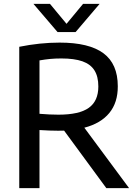

<svg xmlns="http://www.w3.org/2000/svg" viewBox="-20 -967 704 987"><path d="M526.5 0 309.5 -295.5Q299.5 -295 279 -295Q238 -295 183 -298.5V0H79V-726.5Q185.5 -748 286.5 -748Q438 -748 511.8 -693.2Q585.5 -638.5 585.5 -523.5Q586 -440 542 -386.2Q498 -332.5 413.5 -310.5L643.5 0ZM183 -382Q236.5 -377.5 280.5 -377.5Q387 -377.5 436.2 -412.5Q485.5 -447.5 485.5 -522.5Q485.5 -573.5 465.5 -605.2Q445.5 -637 403.8 -651.8Q362 -666.5 295.5 -666.5Q263.5 -666.5 237.8 -664Q212 -661.5 183 -656.5ZM407 -947H492L368.5 -802H276L152 -947H237L322 -844.5Z"/></svg>

Font: Encode Sans Medium
Style: Regular
Weight: 500
Designer: Multiple Designers
Foundry: Impallari Type
Version: Version 2.000